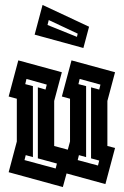

<svg xmlns="http://www.w3.org/2000/svg" viewBox="-20 -744 500 776"><path d="M15 -48 48 -172V-345L15 -354L54 -500L230 -452L199 -336V-154L254 -139L263 -172V-345L230 -354L269 -500L445 -452L414 -336V-154L445 -146L406 0L249 -43L234 12ZM133 -391 164 -382 169 -402 87 -425 82 -404 113 -396V-109L84 -117L79 -97L205 -63L210 -83L133 -104ZM348 -391 381 -382 386 -402 302 -425 297 -404 328 -396V-109L299 -117L294 -97L376 -75L381 -95L348 -104ZM317 -550 120 -604 152 -724 340 -636ZM172 -643 291 -595 294 -608 177 -663Z"/></svg>

Font: Blaka Hollow
Style: Regular
Weight: 400
Designer: Mohamed Gaber
Foundry: Kief Type Foundry
Version: Version 1.003; ttfautohint (v1.8.4.7-5d5b)